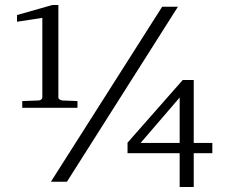

<svg xmlns="http://www.w3.org/2000/svg" viewBox="-20 -725 915 766"><path d="M696.8 -335.9 541 -154.8H696.8ZM68.8 -294.9V-321.8L134.8 -324.2Q141.1 -325.2 145 -328.4Q148.9 -331.5 148.9 -336.9V-653.8L47.9 -638.2V-665L189 -705.1H212.9V-336.9Q212.9 -331.5 217.5 -328.4Q222.2 -325.2 228 -324.2L289.1 -321.8V-294.9ZM247.1 0H183.1L627 -698.2H689.9ZM752.9 -113.8V21H696.8V-113.8H488.8V-155.8L709 -405.8H752.9V-154.8H827.1V-113.8Z"/></svg>

Font: BabelStone Ogham Stemless
Style: Regular
Weight: 400
Designer: Andrew West
Foundry: BabelStone
Version: Version 2.02 March 14, 2022